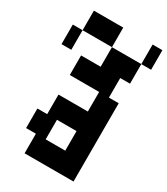

<svg xmlns="http://www.w3.org/2000/svg" viewBox="-213 -1094 925 1062"><g transform="rotate(30 250.0 -562.5)"><path d="M62.5 -1000H250V-875H437.5V-750H375V-625H437.5V-125H125V-250H62.5V-375H125V-500H312.5V-625H125V-750H250V-875H62.5ZM187.5 -250H312.5V-375H187.5ZM437.5 -1000H500V-875H437.5ZM0 -875H62.5V-750H0Z"/></g></svg>

Font: Amiga Topaz Unicode Rus
Style: Regular
Weight: 400
Designer: dMG of Trueschool and Divine Stylers
Foundry: dMG of Trueschool and Divine Stylers
Version: Version 1.1